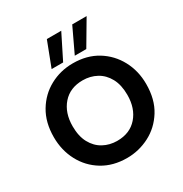

<svg xmlns="http://www.w3.org/2000/svg" viewBox="-211 -1102 1213 1271"><g transform="rotate(-30 395.0 -467.0)"><path d="M42 0ZM42 0ZM395 7Q288 7 208.5 -41.5Q129 -90 85.5 -172.5Q42 -255 42 -355Q42 -467 90.5 -548Q139 -629 219.5 -672.5Q300 -716 395 -716Q502 -716 581 -667.5Q660 -619 704 -537Q748 -455 748 -355Q748 -238 697.5 -157Q647 -76 566 -34.5Q485 7 395 7ZM395 -124Q492 -124 548 -188Q604 -252 604 -355Q604 -431 576 -482.5Q548 -534 500.5 -560Q453 -586 395 -586Q298 -586 242 -522Q186 -458 186 -355Q186 -279 214 -227.5Q242 -176 289.5 -150Q337 -124 395 -124ZM343 -753H255L327 -941H437ZM520 -753H432L521 -941H631Z"/></g></svg>

Font: Ulagadi Sans SemiBold
Style: Regular
Weight: 600
Designer: Ninad Kale (Devanagari), Jonny Pinhorn (Latin)
Foundry: Indian Type Foundry
Version: Version 3.01;March 29, 2020;FontCreator 12.0.0.2522 64-bit; 